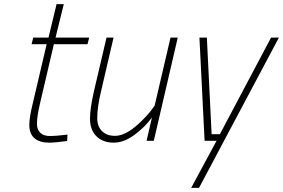

<svg xmlns="http://www.w3.org/2000/svg" viewBox="-20 -682 1371 930"><path d="M122 -77Q122 -114 139 -182L206 -468H133L141 -500H215L254 -662H289L249 -500H412L404 -468H241L174 -182Q159 -118 159 -82Q159 -55 175 -39Q191 -23 223 -23Q249 -23 307 -30L305 1Q246 9 218 9Q172 9 147 -12.5Q122 -34 122 -77Z M416 -107Q416 -156 435 -240L496 -500H530L470 -242Q451 -164 451 -110Q451 -70 474 -47Q497 -24 537 -24Q582 -24 636 -69Q690 -114 729 -170L806 -500H841L725 0H690L716 -113Q683 -67 631.5 -29Q580 9 531 9Q478 9 447 -22Q416 -53 416 -107Z M1029 0H971L946 -500H982L1005 -32H1045L1293 -500H1331L944 228H906Z"/></svg>

Font: Cairo ExtraLight
Style: Italic
Weight: 275
Italic angle: -13°
Designer: Mohamed Gaber, Accademia di Belle Arti di Urbino and others
Foundry: Kief Type Foundry, Accademia di Belle Arti di Urbino and others
Version: Version 3.011